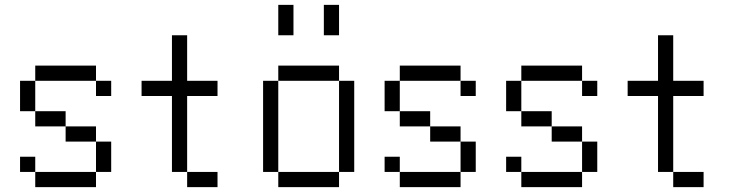

<svg xmlns="http://www.w3.org/2000/svg" viewBox="-20 -770 3040 790"><path d="M437.5 -375V-437.5H375V-375ZM125 -62.5V0H375V-62.5ZM125 -62.5V-125H62.5V-62.5ZM375 -62.5H437.5Q437.5 -62.5 437.5 -187.5H375Q375 -187.5 375 -62.5ZM375 -187.5V-250H250V-187.5ZM250 -250V-312.5H125V-250ZM125 -312.5Q125 -312.5 125 -437.5H62.5Q62.5 -437.5 62.5 -312.5ZM125 -437.5H375V-500H125Z M875 0V-62.5H750V0ZM875 -375V-437.5H750V-625H687.5V-437.5H562.5V-375H687.5V-62.5H750V-375Z M1125 -62.5V0H1375V-62.5ZM1125 -62.5Q1125 -62.5 1125 -437.5H1062.5Q1062.5 -437.5 1062.5 -62.5ZM1375 -62.5H1437.5Q1437.5 -62.5 1437.5 -437.5H1375Q1375 -437.5 1375 -62.5ZM1125 -437.5H1375V-500H1125ZM1125 -750Q1125 -750 1125 -625H1187.5Q1187.5 -625 1187.5 -750ZM1312.5 -750Q1312.5 -750 1312.5 -625H1375Q1375 -625 1375 -750Z M1937.5 -375V-437.5H1875V-375ZM1625 -62.5V0H1875V-62.5ZM1625 -62.5V-125H1562.5V-62.5ZM1875 -62.5H1937.5Q1937.5 -62.5 1937.5 -187.5H1875Q1875 -187.5 1875 -62.5ZM1875 -187.5V-250H1750V-187.5ZM1750 -250V-312.5H1625V-250ZM1625 -312.5Q1625 -312.5 1625 -437.5H1562.5Q1562.5 -437.5 1562.5 -312.5ZM1625 -437.5H1875V-500H1625Z M2437.5 -375V-437.5H2375V-375ZM2125 -62.5V0H2375V-62.5ZM2125 -62.5V-125H2062.5V-62.5ZM2375 -62.5H2437.5Q2437.5 -62.5 2437.5 -187.5H2375Q2375 -187.5 2375 -62.5ZM2375 -187.5V-250H2250V-187.5ZM2250 -250V-312.5H2125V-250ZM2125 -312.5Q2125 -312.5 2125 -437.5H2062.5Q2062.5 -437.5 2062.5 -312.5ZM2125 -437.5H2375V-500H2125Z M2875 0V-62.5H2750V0ZM2875 -375V-437.5H2750V-625H2687.5V-437.5H2562.5V-375H2687.5V-62.5H2750V-375Z"/></svg>

Font: Unifont
Style: Regular
Weight: 500
Version: Version 13.0.05